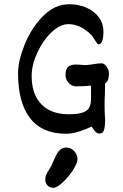

<svg xmlns="http://www.w3.org/2000/svg" viewBox="-20 -621 577 900"><path d="M490.7 -275.9Q490.7 -240.2 472.7 -230Q472.7 -212.4 471.7 -180.2Q470.2 -155.3 470.2 -129.9Q470.2 -97.2 472.7 -58.1Q472.7 -31.2 469.2 -17.6Q465.8 -3.9 460.4 0.5Q455.1 4.9 445.8 4.9Q436 4.9 429.4 -1.7Q422.9 -8.3 417.7 -16.1Q412.6 -23.9 409.7 -27.8Q385.7 -16.1 352.8 -5.1Q319.8 5.9 289.1 5.9Q177.2 5.9 120.8 -67.4Q64.5 -140.6 64.5 -278.3Q64.5 -334 95.2 -411.1Q126 -488.3 180.9 -544.7Q235.8 -601.1 305.7 -601.1Q348.1 -601.1 384.5 -585.4Q420.9 -569.8 442.9 -540.5Q464.8 -511.2 464.8 -472.2Q464.8 -442.4 458.7 -427.7Q452.6 -413.1 441.4 -413.1Q438.5 -413.1 433.6 -419.9Q428.7 -426.8 423.8 -434.6Q414.1 -451.2 409.7 -455.1Q359.4 -507.8 300.8 -507.8Q261.2 -507.8 220.9 -469.2Q180.7 -430.7 154.5 -373.5Q128.4 -316.4 128.4 -265.6Q128.4 -205.1 150.4 -164.8Q172.4 -124.5 210.9 -105Q249.5 -85.4 300.3 -85.4Q344.2 -85.4 367.2 -93.3Q390.1 -101.1 398.4 -116.9Q406.7 -132.8 406.7 -160.6V-219.7Q380.4 -216.3 336.4 -216.3Q325.2 -216.3 313.7 -222.9Q302.2 -229.5 294.7 -241.7Q287.1 -253.9 287.1 -270Q287.1 -297.4 300 -307.9Q313 -318.4 334 -318.4Q349.1 -318.4 378.4 -315.9Q391.6 -315.9 416 -319.8Q439.9 -324.2 456.1 -324.2Q468.8 -324.2 479.7 -308.6Q490.7 -293 490.7 -275.9ZM232.9 128.9Q241.2 109.4 247.8 97.9Q254.4 86.4 265.1 78.6Q275.9 70.8 292.5 70.8Q305.7 70.8 317.4 78.6Q329.1 86.4 336.2 98.9Q343.3 111.3 343.3 124Q343.3 143.1 322.3 175.8Q301.3 208.5 273.9 233.9Q246.6 259.3 230 259.3Q214.4 259.3 203.4 249Q192.4 238.8 192.4 222.2Q191.9 209 196.5 198.5Q201.2 188 210 174.3Q216.8 163.6 220.7 155.8Q225.1 147.5 232.9 128.9Z"/></svg>

Font: Dekko
Style: Regular
Weight: 400
Designer: Multiple
Foundry: Sorkin Type
Version: Version 2.001